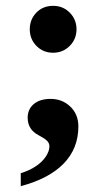

<svg xmlns="http://www.w3.org/2000/svg" viewBox="-20 -489 373 664"><path d="M163.6 -306.6Q129.4 -306.6 106.2 -330.1Q83 -353.5 83 -387.7Q83 -421.9 105.7 -445.3Q128.4 -468.8 163.6 -468.8Q198.2 -468.8 221.4 -445.1Q244.6 -421.4 244.6 -387.7Q244.6 -354 221.2 -330.3Q197.8 -306.6 163.6 -306.6ZM251 -51.8Q251 24.4 200.2 76.7Q149.4 128.9 51.8 154.8V109.9Q82.5 100.6 104.7 85.4Q127 70.3 138.9 51.8Q150.9 33.2 150.9 17.1Q150.9 6.3 143.1 -1.7Q135.3 -9.8 113.3 -21.5Q75.7 -41 75.7 -82Q75.7 -111.3 96.9 -129.2Q118.2 -147 154.8 -147Q195.3 -147 223.1 -120.4Q251 -93.8 251 -51.8Z"/></svg>

Font: Tinos
Style: Bold
Weight: 700
Designer: Steve Matteson
Foundry: Monotype Imaging Inc.
Version: Version 1.23